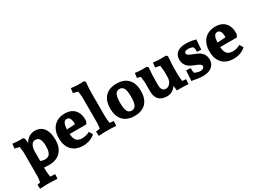

<svg xmlns="http://www.w3.org/2000/svg" viewBox="-42 -1604 3594 2675"><g transform="rotate(-30 1754.5 -266.0)"><path d="M374 -503Q465 -503 514.5 -438Q564 -373 564 -254Q564 -128 498.5 -59Q433 10 313 10Q279 10 232 5V36Q232 58 234.5 88.5Q237 119 240 138L242 157L321 163L316 234Q250 229 137 229L37 234L32 169L82 157Q92 86 92 66V-325L82 -412L7 -429L16 -503Q84 -494 133 -494L181 -496L202 -477L212 -404Q272 -503 374 -503ZM320 -390Q240 -390 232 -260V-99Q274 -85 301 -85Q356 -85 380.5 -122Q405 -159 405 -241Q405 -390 320 -390Z M855 -503Q961 -503 1016 -438.5Q1071 -374 1064 -260L1043 -221H774Q779 -145 809 -113Q839 -81 899 -81Q931 -81 961.5 -89.5Q992 -98 1006 -106L1020 -114L1055 -56Q976 15 859 15Q744 15 679 -52.5Q614 -120 614 -242Q614 -366 679.5 -434.5Q745 -503 855 -503ZM844 -424Q808 -424 792 -390.5Q776 -357 773 -294L906 -302Q907 -308 907 -310Q907 -424 844 -424Z M1099 -691 1108 -766Q1183 -756 1225 -756L1313 -758L1334 -739Q1324 -632 1324 -557V-193Q1324 -171 1326.5 -142Q1329 -113 1331 -95L1333 -77L1398 -71L1393 5Q1327 0 1214 0L1114 5L1109 -65L1175 -77Q1184 -126 1184 -163V-587L1174 -674Z M1871 -436Q1935 -369 1935 -244Q1935 -119 1871 -52Q1807 15 1688 15Q1569 15 1505 -52Q1441 -119 1441 -244Q1441 -369 1505 -436Q1569 -503 1688 -503Q1807 -503 1871 -436ZM1755.5 -111Q1776 -152 1776 -244Q1776 -336 1755.5 -377Q1735 -418 1688 -418Q1641 -418 1620.5 -377Q1600 -336 1600 -244Q1600 -152 1620.5 -111Q1641 -70 1688 -70Q1735 -70 1755.5 -111Z M2268 -429 2277 -503Q2352 -494 2394 -494L2482 -496L2503 -477Q2493 -345 2493 -295V-193Q2493 -171 2495.5 -142Q2498 -113 2500 -95L2502 -77L2562 -71L2556 5Q2507 0 2372 0L2363 -78Q2304 4 2218 4Q2131 4 2086.5 -41.5Q2042 -87 2042 -174V-325L2032 -415L1977 -429L1986 -503Q2056 -494 2098 -494L2171 -496L2192 -477Q2182 -345 2182 -295V-188Q2182 -146 2200 -121Q2218 -96 2255 -96Q2295 -96 2324 -133Q2353 -170 2353 -234V-325L2343 -412Z M2802 -503Q2886 -503 2962 -479L2950 -321L2883 -326V-369Q2883 -379 2869 -407Q2833 -423 2799 -423Q2734 -423 2734 -385Q2734 -365 2760 -350.5Q2786 -336 2822.5 -322.5Q2859 -309 2895.5 -291Q2932 -273 2958 -236Q2984 -199 2984 -146Q2984 -71 2931.5 -30.5Q2879 10 2789 10Q2757 10 2712.5 4Q2668 -2 2640 -8L2612 -13L2624 -178L2695 -173V-128Q2695 -127 2696 -122.5Q2697 -118 2698.5 -112.5Q2700 -107 2701 -102Q2702 -97 2703 -94L2704 -91Q2758 -69 2792 -69Q2819 -69 2837.5 -80.5Q2856 -92 2856 -112Q2856 -133 2831 -148.5Q2806 -164 2771 -177Q2736 -190 2700.5 -208.5Q2665 -227 2640 -264Q2615 -301 2615 -354Q2615 -428 2665 -465.5Q2715 -503 2802 -503Z M3277 -503Q3383 -503 3438 -438.5Q3493 -374 3486 -260L3465 -221H3196Q3201 -145 3231 -113Q3261 -81 3321 -81Q3353 -81 3383.5 -89.5Q3414 -98 3428 -106L3442 -114L3477 -56Q3398 15 3281 15Q3166 15 3101 -52.5Q3036 -120 3036 -242Q3036 -366 3101.5 -434.5Q3167 -503 3277 -503ZM3266 -424Q3230 -424 3214 -390.5Q3198 -357 3195 -294L3328 -302Q3329 -308 3329 -310Q3329 -424 3266 -424Z"/></g></svg>

Font: Andada
Style: Bold
Weight: 700
Designer: Carolina Giovagnoli
Foundry: Carolina Giovagnoli
Version: Version 1.003